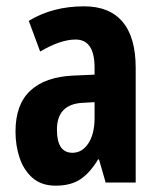

<svg xmlns="http://www.w3.org/2000/svg" viewBox="-20 -577 504 607"><path d="M246 -557Q326 -557 367.5 -508Q409 -459 409 -362V0H314L293 -73H290Q265 -31 234.5 -10.5Q204 10 156 10Q111 10 83 -14.5Q55 -39 42 -78Q29 -117 29 -161Q29 -247 76 -290.5Q123 -334 211 -338L279 -341V-363Q279 -452 219 -452Q171 -452 107 -414L71 -511Q146 -557 246 -557ZM242 -252Q160 -248 160 -167Q160 -94 209 -94Q240 -94 259.5 -124Q279 -154 279 -204V-254Z"/></svg>

Font: Noto Sans Thai ExtCond
Style: Bold
Weight: 700
Width: 2
Designer: Monotype Design Team
Foundry: Monotype Imaging Inc.
Version: Version 2.002; ttfautohint (v1.8.4.7-5d5b)